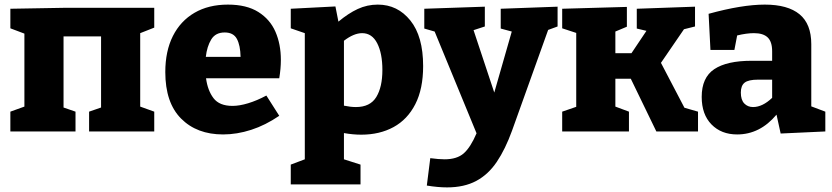

<svg xmlns="http://www.w3.org/2000/svg" viewBox="-20 -571 3612 834"><path d="M25 0V-86L86 -108V-425L25 -448V-533L255 -537H650V-451L589 -427V-108L650 -86V0H367V-86L419 -104V-413H256V-104L308 -86V0Z M949 13Q835 13 766.5 -56Q698 -125 698 -258Q698 -349 731 -414.5Q764 -480 825 -515.5Q886 -551 970 -551Q1051 -551 1102 -519Q1153 -487 1176.5 -433Q1200 -379 1200 -311Q1200 -273 1193 -231H875Q882 -178 907.5 -144.5Q933 -111 990 -111Q1020 -111 1058 -122.5Q1096 -134 1137 -156L1193 -68Q1133 -27 1071 -7Q1009 13 949 13ZM956 -430Q916 -430 897.5 -399.5Q879 -369 874 -324H1025Q1024 -374 1009 -402Q994 -430 956 -430Z M1243 230V144L1304 121V-427L1243 -448V-533L1437 -543L1450 -477Q1493 -513 1534 -532Q1575 -551 1621 -551Q1707 -551 1762.5 -482Q1818 -413 1818 -284Q1818 -185 1784 -118.5Q1750 -52 1689.5 -19Q1629 14 1549 14Q1513 14 1474 7V121L1546 144V230ZM1526 -106Q1588 -106 1614.5 -149.5Q1641 -193 1641 -267Q1641 -339 1618.5 -383Q1596 -427 1553 -427Q1517 -427 1474 -394V-112Q1503 -106 1526 -106Z M1834 235 1849 116Q1886 121 1911 121Q1965 121 1994.5 95Q2024 69 2050 8L1868 -434L1823 -447V-533L2086 -542V-456L2037 -440L2127 -169L2203 -434L2155 -447V-533L2402 -542V-456L2361 -441L2204 -3Q2175 77 2138 132Q2101 187 2048.5 215Q1996 243 1922 243Q1882 243 1834 235Z M2422 0V-86L2483 -107V-428L2422 -448V-533L2703 -541V-455L2653 -434V-340H2723L2788 -437L2746 -447V-533L2999 -542V-456L2951 -444L2851 -298L2953 -103L3012 -86V0H2831L2720 -229H2653V-108L2712 -86V0Z M3371 9 3353 -73Q3281 13 3182 13Q3113 13 3070.5 -30.5Q3028 -74 3028 -150Q3028 -234 3082.5 -270.5Q3137 -307 3245 -307H3334V-348Q3334 -390 3314.5 -408.5Q3295 -427 3255 -427Q3223 -427 3182 -417L3170 -354H3066L3058 -511Q3203 -551 3302 -551Q3402 -551 3453 -509Q3504 -467 3504 -379V-109L3565 -86V0ZM3198 -169Q3198 -137 3213 -121.5Q3228 -106 3251 -106Q3292 -106 3334 -146V-225H3273Q3231 -225 3214.5 -212Q3198 -199 3198 -169Z"/></svg>

Font: Bitter ExtraBold
Style: Regular
Weight: 800
Designer: Sol Matas, and Bitter project Authors
Foundry: Sol Matas
Version: Version 2.001